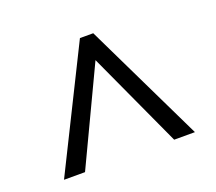

<svg xmlns="http://www.w3.org/2000/svg" viewBox="-85 -832 762 678"><g transform="rotate(-20 296.0 -493.5)"><path d="M273 -719H323L541 -268H463L298 -627L128 -268H49Z"/></g></svg>

Font: malayalam15
Style: Book
Weight: 400
Designer: Jelle Bosma - Monotype Design Team
Foundry: Monotype Imaging Inc.
Version: Version 2.003